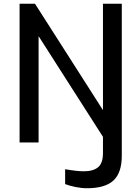

<svg xmlns="http://www.w3.org/2000/svg" viewBox="-20 -757 725 1020"><path d="M627 -737V70Q627 161 582.5 202Q538 243 442 243Q413 243 381 236.5Q349 230 326 221V142Q390 153 425 153Q475 153 501 131.5Q527 110 527 56V-30L185 -565V0H84V-737H166L527 -172V-737Z"/></svg>

Font: Exo Medium
Style: Regular
Weight: 500
Designer: Natanael Gama
Foundry: Natanael Gama
Version: Version 1.500; ttfautohint (v1.6)